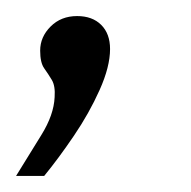

<svg xmlns="http://www.w3.org/2000/svg" viewBox="-23 -92 238 239"><path d="M-3 127Q13 101 28.5 76Q44 51 45 29Q46 15 41.5 7.5Q37 0 32 -7Q27 -14 27 -29Q27 -46 40 -59Q53 -72 73 -72Q92 -72 103 -61Q114 -50 114 -31Q114 -9 101 20Q88 49 69 77Q50 105 32 127Z"/></svg>

Font: Alumni Sans Medium
Style: Italic
Weight: 500
Italic angle: -8°
Designer: Robert E. Leuschke
Foundry: Robert E. Leuschke
Version: Version 1.016